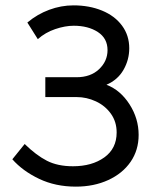

<svg xmlns="http://www.w3.org/2000/svg" viewBox="-20 -684 586 716"><path d="M26 -90 72 -147Q115 -105 155 -84.5Q195 -64 252 -64Q323 -64 369 -97Q415 -130 415 -190Q415 -230 393.5 -260Q372 -290 337.5 -306Q303 -322 266 -322H149V-396H265Q318 -396 349.5 -426Q381 -456 381 -497Q381 -541 345 -564.5Q309 -588 255 -588Q223 -588 186 -575.5Q149 -563 121 -538L82 -600Q119 -631 163.5 -647.5Q208 -664 254 -664Q313 -664 360.5 -644.5Q408 -625 435 -588.5Q462 -552 462 -504Q462 -461 440.5 -423.5Q419 -386 377 -368Q429 -348 463 -295Q497 -242 497 -181Q497 -124 467 -80.5Q437 -37 383.5 -12.5Q330 12 263 12Q187 12 126 -17Q65 -46 26 -90Z"/></svg>

Font: Bellota Text
Style: Bold
Weight: 700
Designer: Kemie Guaida
Foundry: Kemie Guaida
Version: Version 4.001